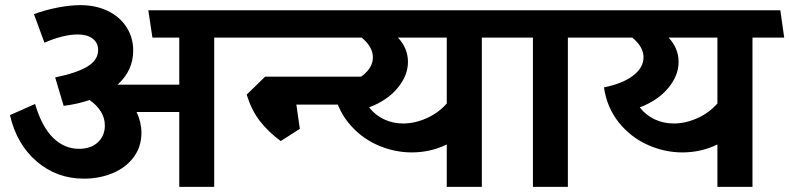

<svg xmlns="http://www.w3.org/2000/svg" viewBox="-20 -731 3087 751"><path d="M817.9 0H681.2V-293H514.2Q533.2 -252.9 533.2 -211.9Q533.2 -156.7 502.7 -116Q472.2 -75.2 420.7 -53.7Q369.1 -32.2 308.1 -32.2Q202.1 -32.2 123.5 -99.6Q44.9 -167 19 -280.8L117.2 -324.2Q144 -234.4 188 -191.7Q231.9 -148.9 289.1 -148.9Q335.9 -148.9 363 -174.6Q390.1 -200.2 390.1 -240.2Q390.1 -270 374 -295.4Q357.9 -320.8 330.1 -339.8Q283.2 -323.7 229 -316.9L195.8 -428.2Q279.8 -445.3 321.8 -470.7Q363.8 -496.1 363.8 -535.2Q363.8 -564 342.3 -580.1Q320.8 -596.2 284.2 -596.2Q228 -596.2 153.8 -564L112.8 -675.8Q156.7 -691.9 205.3 -701.4Q253.9 -710.9 293.9 -710.9Q355 -710.9 402.1 -688Q449.2 -665 475.1 -624.5Q501 -584 501 -533.2Q501 -455.1 439.9 -399.9H681.2V-584H576.2L560.1 -690.9H926.8L941.9 -584H817.9Z M913.1 -584 897 -690.9H1365.7L1380.9 -584ZM1152.8 -227.1 1078.1 -179.2Q1028.3 -216.3 996.1 -258.1Q963.9 -299.8 944.8 -360.8L1017.1 -431.2H1397L1413.1 -321.8H1139.2Z M1864.7 0H1727.5V-166Q1665.5 -135.3 1591.8 -134.8Q1520 -134.8 1453.9 -164.8Q1387.7 -194.8 1341.6 -252.4Q1295.4 -310.1 1283.7 -389.2Q1357.9 -404.3 1398.2 -435.5Q1438.5 -466.8 1438.5 -506.8Q1438.5 -547.9 1394.5 -584H1239.7L1222.7 -690.9H1973.6L1988.8 -584H1864.7ZM1536.6 -584Q1575.7 -542 1575.7 -488.8Q1575.7 -435.5 1535.2 -386.7Q1494.6 -337.9 1423.8 -311Q1447.8 -280.3 1482.2 -264.2Q1516.6 -248 1556.6 -248Q1602.5 -248 1648.7 -268.6Q1694.8 -289.1 1727.5 -326.2V-584Z M2201.2 0H2064.5V-584H1959.5L1943.4 -690.9H2310.5L2325.2 -584H2201.2Z M2923.3 0H2786.1V-166Q2724.1 -135.3 2650.4 -134.8Q2578.6 -134.8 2512.5 -164.8Q2446.3 -194.8 2400.1 -252.4Q2354 -310.1 2342.3 -389.2Q2416.5 -404.3 2456.8 -435.5Q2497.1 -466.8 2497.1 -506.8Q2497.1 -547.9 2453.1 -584H2298.3L2281.2 -690.9H3032.2L3047.4 -584H2923.3ZM2595.2 -584Q2634.3 -542 2634.3 -488.8Q2634.3 -435.5 2593.8 -386.7Q2553.2 -337.9 2482.4 -311Q2506.3 -280.3 2540.8 -264.2Q2575.2 -248 2615.2 -248Q2661.1 -248 2707.3 -268.6Q2753.4 -289.1 2786.1 -326.2V-584Z"/></svg>

Font: Kadwa
Style: Bold
Weight: 700
Designer: Sol Matas
Foundry: Sol Matas
Version: Version 1.001;PS 001.000;hotconv 1.0.70;makeotf.lib2.5.58329